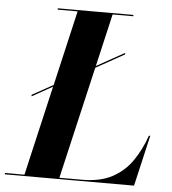

<svg xmlns="http://www.w3.org/2000/svg" viewBox="-100 -799 760 847"><g transform="rotate(5 280.0 -375.0)"><path d="M40 -359.9 133.1 -411.6 210 -744.1H121.6V-750H456.5V-744.1H365L311 -511L435.1 -580.1V-573.2L309.1 -502.9L193.8 -5.9H294.9Q373.5 -5.9 426.9 -34.2Q480.2 -62.5 514.6 -112.1Q549.1 -161.6 571 -225.1H577.1L524.9 0H-47.4V-5.9H39.1L131.1 -403.8L40 -353Z"/></g></svg>

Font: Bodoni* 36
Style: Bold Italic
Weight: 700
Italic angle: -13°
Version: Version 2.000; ttfautohint (v1.8.1)